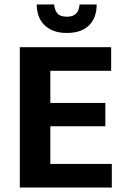

<svg xmlns="http://www.w3.org/2000/svg" viewBox="-20 -842 557 862"><path d="M69 -630H479V-524H206V-380H453V-275H206V-106H482V0H69ZM223 -822Q225 -797 237.5 -782Q250 -767 281 -767Q334 -767 337 -822H414Q414 -762 379.5 -728Q345 -694 280 -694Q244 -694 218.5 -704.5Q193 -715 176.5 -732.5Q160 -750 152.5 -773Q145 -796 145 -822Z"/></svg>

Font: Mukta
Style: Bold
Weight: 700
Designer: Girish Dalvi and Yashodeep Gholap
Foundry: Ek Type
Version: Version 2.538;PS 1.002;hotconv 16.6.51;makeotf.lib2.5.65220;